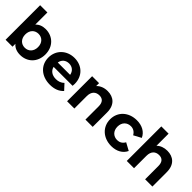

<svg xmlns="http://www.w3.org/2000/svg" viewBox="189 -1825 2916 2916"><g transform="rotate(45 1647.0 -367.0)"><path d="M390 -546C323 -546 268 -525 228 -481V-742H72V0H221V-62C260 -15 318 8 390 8C541 8 658 -100 658 -269C658 -438 541 -546 390 -546ZM363 -120C285 -120 226 -176 226 -269C226 -362 285 -418 363 -418C441 -418 500 -362 500 -269C500 -176 441 -120 363 -120Z M1289 -267C1289 -440 1167 -546 1009 -546C845 -546 722 -430 722 -269C722 -109 843 8 1029 8C1126 8 1201 -22 1251 -79L1168 -169C1131 -134 1090 -117 1033 -117C951 -117 894 -158 879 -225H1286C1287 -238 1289 -255 1289 -267ZM1010 -428C1080 -428 1131 -384 1142 -316H877C888 -385 939 -428 1010 -428Z M1720 -546C1647 -546 1584 -521 1542 -475V-538H1393V0H1549V-266C1549 -365 1603 -411 1678 -411C1747 -411 1787 -371 1787 -284V0H1943V-308C1943 -472 1847 -546 1720 -546Z M2348 8C2461 8 2550 -42 2589 -128L2468 -194C2439 -142 2396 -120 2347 -120C2268 -120 2206 -175 2206 -269C2206 -363 2268 -418 2347 -418C2396 -418 2439 -395 2468 -344L2589 -409C2550 -497 2461 -546 2348 -546C2173 -546 2048 -431 2048 -269C2048 -107 2173 8 2348 8Z M3002 -546C2933 -546 2873 -524 2831 -482V-742H2675V0H2831V-266C2831 -365 2885 -411 2960 -411C3029 -411 3069 -371 3069 -284V0H3225V-308C3225 -472 3129 -546 3002 -546Z"/></g></svg>

Font: Montserrat Lite
Style: Bold
Weight: 700
Designer: Julieta Ulanovsky
Foundry: Julieta Ulanovsky
Version: Version 7.200;PS 007.200;hotconv 1.0.88;makeotf.lib2.5.64775